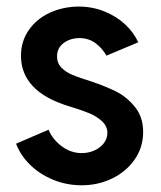

<svg xmlns="http://www.w3.org/2000/svg" viewBox="-20 -549 483 577"><path d="M28.3 -117.2 126 -159.2Q137.7 -130.4 165.3 -109.6Q192.9 -88.9 225.6 -88.9Q246.1 -88.9 263.9 -96.9Q281.7 -105 292.2 -118.9Q302.7 -132.8 302.7 -149.4Q302.7 -169.9 286.4 -184.8Q270 -199.7 248.8 -208.5Q227.5 -217.3 197.3 -226.6Q193.4 -227.5 190.2 -228.8Q187 -230 184.6 -230.5Q43.5 -274.4 43 -380.9Q43 -424.8 66.4 -458.5Q89.8 -492.2 129.2 -510.5Q168.5 -528.8 215.8 -529.3Q257.8 -529.3 293.9 -514.6Q330.1 -500 356 -475.8Q381.8 -451.7 395.5 -421.9L299.8 -381.8Q287.6 -403.8 267.6 -418.9Q247.6 -434.1 218.8 -434.6Q189.9 -434.1 170.7 -419.2Q151.4 -404.3 151.4 -379.9Q151.4 -358.9 164.8 -345.5Q178.2 -332 198.2 -323.7Q218.3 -315.4 255.9 -303.7Q296.4 -290 328.1 -274.4Q359.9 -258.8 385 -228.3Q410.2 -197.8 410.2 -152.3Q410.2 -106.4 384.8 -69.8Q359.4 -33.2 317.1 -12.7Q274.9 7.8 225.6 7.8Q179.7 7.8 139.2 -9Q98.6 -25.9 69.8 -54.4Q41 -83 28.3 -117.2Z"/></svg>

Font: Reddit Sans Chocolate SemiBold
Style: Regular
Weight: 600
Designer: Stephen Hutchings
Foundry: Reddit
Version: Version 1.011